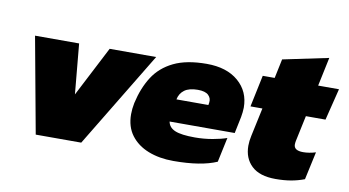

<svg xmlns="http://www.w3.org/2000/svg" viewBox="-66 -770 1698 935"><g transform="rotate(10 783.5 -303.0)"><path d="M151 0 64 -474H282L305 -226L433 -474H663L376 0Z M833 10Q763 10 708.5 -11.5Q654 -33 622.5 -75Q591 -117 591 -179Q591 -205 597 -235Q614 -311 649.5 -366.5Q685 -422 748.5 -453Q812 -484 912 -484Q1011 -484 1068.5 -434.5Q1126 -385 1126 -305Q1126 -294 1124.5 -282Q1123 -270 1121 -258L1104 -176H782Q787 -147 818 -134Q849 -121 916 -121Q960 -121 1003 -128.5Q1046 -136 1073 -146L1047 -24Q969 10 833 10ZM796 -288H954L956 -301Q959 -322 943.5 -337Q928 -352 891 -352Q848 -352 825 -335Q802 -318 796 -288Z M1338 10Q1259 10 1219.5 -27.5Q1180 -65 1180 -127Q1180 -150 1186 -177L1216 -317H1157L1190 -474H1249L1269 -569L1494 -616L1464 -474H1567L1528 -317H1431L1404 -190Q1403 -185 1402.5 -180.5Q1402 -176 1402 -172Q1402 -142 1448 -142Q1477 -142 1510 -152L1480 -14Q1449 -2 1414.5 4Q1380 10 1338 10Z"/></g></svg>

Font: Kanit ExtraBold
Style: Italic
Weight: 800
Italic angle: -12°
Designer: Katatrad Team
Foundry: CadsonDemak
Version: Version 2.000; ttfautohint (v1.8.3)